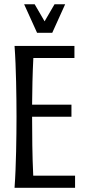

<svg xmlns="http://www.w3.org/2000/svg" viewBox="-20 -888 413 908"><path d="M332 -670.9V-613.8H137.7Q134.8 -557.6 133.5 -501.7Q132.3 -445.8 131.8 -393.1H317.9V-335.9H131.8Q131.8 -272.9 132.8 -200.9Q133.8 -128.9 137.2 -57.1H335V0H48.8Q51.8 -41.5 53.5 -85.2Q55.2 -128.9 56.2 -172.1Q57.1 -215.3 57.6 -256.8Q58.1 -298.3 58.1 -335.9Q58.1 -373.5 57.6 -415Q57.1 -456.5 56.2 -499.5Q55.2 -542.5 53.5 -585.9Q51.8 -629.4 48.8 -670.9ZM288.1 -867.7 227.1 -732.9H155.3L94.2 -867.7H144L190.9 -787.1L237.8 -867.7Z"/></svg>

Font: Crushed
Style: Regular
Weight: 400
Width: 3
Designer: Astigmatic (AOETI)
Foundry: Astigmatic (AOETI)
Version: Version 001.001